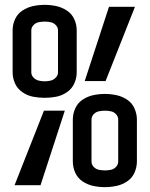

<svg xmlns="http://www.w3.org/2000/svg" viewBox="-20 -763 616 791"><path d="M164 -360Q188 -360 211.5 -364.5Q235 -369 255.5 -383Q276 -397 286 -419Q296 -441 296 -465V-638Q296 -662 286 -684Q276 -706 255.5 -719.5Q235 -733 211.5 -738Q188 -743 164 -743Q140 -743 116.5 -738Q93 -733 72.5 -719.5Q52 -706 42 -684Q32 -662 32 -638V-465Q32 -441 42 -419Q52 -397 72.5 -383Q93 -369 116.5 -364.5Q140 -360 164 -360ZM329 -429H415L536 -735H429ZM412 8Q436 8 459.5 3Q483 -2 503.5 -15.5Q524 -29 534 -51.5Q544 -74 544 -98V-270Q544 -294 534 -316.5Q524 -339 503.5 -352.5Q483 -366 459.5 -371Q436 -376 412 -376Q388 -376 364.5 -371Q341 -366 320.5 -352.5Q300 -339 290 -316.5Q280 -294 280 -270V-98Q280 -74 290 -51.5Q300 -29 320.5 -15.5Q341 -2 364.5 3Q388 8 412 8ZM40 0H147L247 -307H161ZM164 -428Q152 -428 139.5 -431Q127 -434 118 -443.5Q109 -453 109 -465V-638Q109 -650 118 -659.5Q127 -669 139.5 -671.5Q152 -674 164 -674Q177 -674 189 -671.5Q201 -669 210 -659.5Q219 -650 219 -638V-465Q219 -453 210 -443.5Q201 -434 189 -431Q177 -428 164 -428ZM412 -61Q400 -61 387.5 -63.5Q375 -66 366 -75.5Q357 -85 357 -98V-270Q357 -283 366 -292.5Q375 -302 387.5 -304.5Q400 -307 412 -307Q425 -307 437 -304.5Q449 -302 458 -292.5Q467 -283 467 -270V-98Q467 -85 458 -75.5Q449 -66 437 -63.5Q425 -61 412 -61Z"/></svg>

Font: Iosevka Sparkle
Style: Regular
Weight: 400
Designer: Belleve Invis
Foundry: Belleve Invis
Version: Version 4.5.0; ttfautohint (v1.8.3)